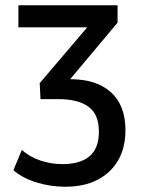

<svg xmlns="http://www.w3.org/2000/svg" viewBox="-20 -518 541 730"><path d="M228 192Q172 192 118.5 175.5Q65 159 31 129L63 52Q92 78 132.5 92Q173 106 218 106Q285 106 320.5 76Q356 46 356 -18Q356 -84 316 -112.5Q276 -141 204 -141H134L131 -202L338 -445L337 -414H50V-498H427V-432L231 -198L209 -217H245Q347 -217 402 -167Q457 -117 457 -23Q457 43 429.5 91Q402 139 351 165.5Q300 192 228 192Z"/></svg>

Font: Nunito Sans 7pt Condensed SemiBold
Style: Regular
Weight: 600
Width: 3
Designer: Vernon Adams
Foundry: Vernon Adams
Version: Version 3.101;gftools[0.9.27]